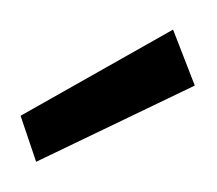

<svg xmlns="http://www.w3.org/2000/svg" viewBox="-29 -775 278 246"><g transform="rotate(5 109.5 -652.0)"><path d="M25 -560 0 -617 185 -744 219 -675Z"/></g></svg>

Font: DM Sans 11pt
Style: Regular
Weight: 400
Version: Version 4.004;gftools[0.9.30]